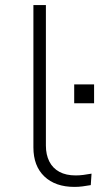

<svg xmlns="http://www.w3.org/2000/svg" viewBox="-20 -725 389 753"><path d="M272 8Q197 8 154 -33Q111 -74 111 -147V-705H160V-154Q160 -118 173.5 -91.5Q187 -65 213 -51Q239 -37 277 -37Q291 -37 307 -39Q323 -41 339 -44L336 1Q319 4 303.5 6Q288 8 272 8ZM271 -320V-394H349V-320Z"/></svg>

Font: Nunito Sans 10pt Expanded ExtraLight
Style: Regular
Weight: 250
Width: 7
Designer: Vernon Adams
Foundry: Vernon Adams
Version: Version 3.101;gftools[0.9.27]